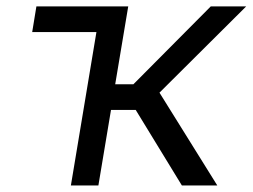

<svg xmlns="http://www.w3.org/2000/svg" viewBox="-20 -565 770 585"><path d="M370.7 -545.5H90.9L78.1 -467.3H273.8L196 0H279.8L318.2 -230.1H393.5L534.1 0H642L465.9 -282.7L730.1 -545.5H622.2L386.4 -308.2H331Z"/></svg>

Font: Magic Ui Pro
Style: Italic
Weight: 400
Italic angle: -9.39999°
Designer: Stefan Endress, Andreas Faust
Version: Version 1.000;FEAKit 1.0